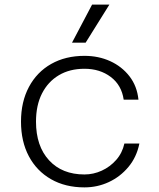

<svg xmlns="http://www.w3.org/2000/svg" viewBox="-20 -800 690 832"><path d="M346 12Q263 12 201 -23.5Q139 -59 105 -123Q71 -187 71 -273Q71 -359 105.5 -423.5Q140 -488 202 -523Q264 -558 346 -558Q407 -558 457.5 -535Q508 -512 541 -469.5Q574 -427 580 -368H516Q507 -431 460 -466.5Q413 -502 346 -502Q282 -502 235 -474Q188 -446 162 -395Q136 -344 136 -273Q136 -167 192.5 -105.5Q249 -44 346 -44Q385 -44 421 -60.5Q457 -77 483.5 -107Q510 -137 519 -178H584Q572 -119 536.5 -76.5Q501 -34 451.5 -11Q402 12 346 12ZM292 -615 379 -780H454L351 -615Z"/></svg>

Font: Azeret Mono Thin ExtraLight
Style: Regular
Weight: 250
Version: Version 1.002